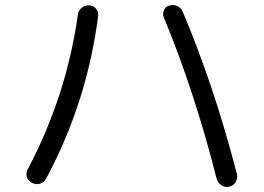

<svg xmlns="http://www.w3.org/2000/svg" viewBox="-20 -729 1040 757"><path d="M834 -25Q747 -368 626 -660Q620 -674 626 -688.5Q632 -703 647 -707Q663 -712 678 -705.5Q693 -699 700 -684Q824 -391 914 -43Q918 -27 909.5 -12Q901 3 884 7Q867 11 853 1.5Q839 -8 834 -25ZM106 -8Q91 -15 86 -30.5Q81 -46 89 -61Q242 -350 287 -671Q289 -688 302.5 -698.5Q316 -709 332 -708Q349 -707 359 -694.5Q369 -682 367 -666Q323 -325 162 -25Q154 -10 138 -5Q122 0 106 -8Z"/></svg>

Font: Rounded Mplus 1c
Style: Regular
Weight: 400
Version: Version 1.059.20150529